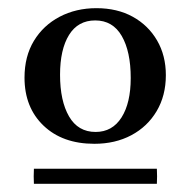

<svg xmlns="http://www.w3.org/2000/svg" viewBox="-20 -650 466 470"><path d="M211 -298Q133 -298 86.5 -342.5Q40 -387 40 -460Q40 -512 63 -550Q86 -588 126 -609Q166 -630 216 -630Q267 -630 305 -609Q343 -588 364.5 -551Q386 -514 386 -466Q386 -416 363.5 -378Q341 -340 301.5 -319Q262 -298 211 -298ZM127 -467Q127 -403 149 -365Q171 -327 214 -327Q255 -327 277.5 -362.5Q300 -398 300 -459Q300 -524 278 -562Q256 -600 213 -600Q171 -600 149 -564.5Q127 -529 127 -467ZM364 -200H63Q62 -218 63 -237H364Q365 -218 364 -200Z"/></svg>

Font: Tiro Kannada
Style: Regular
Weight: 400
Designer: Kannada: John Hudson & Fiona Ross. Latin: John Hudson.
Foundry: Tiro Typeworks Ltd.
Version: Version 1.52